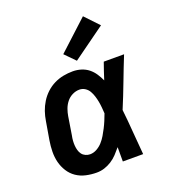

<svg xmlns="http://www.w3.org/2000/svg" viewBox="-142 -883 884 995"><g transform="rotate(-20 300.0 -385.0)"><path d="M221 8Q191 8 162 1.5Q133 -5 109.5 -21Q86 -37 70.5 -61.5Q55 -86 48 -114Q41 -142 41.5 -172.5Q42 -203 47 -233L64 -333Q68 -359 76.5 -384Q85 -409 99.5 -432.5Q114 -456 134.5 -475Q155 -494 179.5 -506Q204 -518 230 -523Q256 -528 282 -528Q306 -528 328.5 -521Q351 -514 368.5 -500Q386 -486 398.5 -467Q411 -448 420 -428Q427 -451 435 -474Q443 -497 451 -520H563Q536 -453 510.5 -385.5Q485 -318 457 -251Q464 -188 468.5 -125.5Q473 -63 479 0H367Q367 -20 367 -40Q367 -60 367 -79Q353 -62 337.5 -45.5Q322 -29 303 -17Q284 -5 263.5 1.5Q243 8 221 8ZM221 -93Q240 -93 258 -103Q276 -113 289.5 -128Q303 -143 313 -160Q323 -177 332 -194.5Q341 -212 348.5 -230Q356 -248 363 -267Q362 -283 360.5 -300Q359 -317 356 -333Q353 -349 348 -365Q343 -381 335 -395Q327 -409 313 -418Q299 -427 282 -427Q262 -427 243 -417.5Q224 -408 211 -391.5Q198 -375 191 -355.5Q184 -336 181 -317L165 -217Q162 -203 161 -189.5Q160 -176 161 -162.5Q162 -149 165.5 -136.5Q169 -124 176.5 -114Q184 -104 196 -98.5Q208 -93 221 -93ZM322 -572 267 -628 430 -778 502 -702Z"/></g></svg>

Font: Zed Sans Extended
Style: Bold Italic
Weight: 700
Width: 7
Italic angle: -9°
Designer: Belleve Invis
Foundry: Belleve Invis
Version: Version 1.0.0; ttfautohint (v1.8.4)